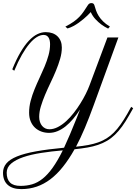

<svg xmlns="http://www.w3.org/2000/svg" viewBox="-20 -999 904 1275"><path d="M601.1 -297.4Q571.8 -216.8 543.5 -149.4Q515.1 -82 484.9 -24.9Q529.8 -29.3 566.2 -36.1Q602.5 -43 632.6 -53.7Q662.6 -64.5 688 -80.3Q713.4 -96.2 736.3 -119.1Q759.3 -142.1 781 -172.9Q802.7 -203.6 826.2 -244.6L851.1 -289.6L864.3 -280.3L838.9 -235.4Q814.5 -191.9 791 -159.7Q767.6 -127.4 742.9 -103.8Q718.3 -80.1 690.7 -64Q663.1 -47.9 630.9 -36.9Q598.6 -25.9 560.3 -19.3Q522 -12.7 475.1 -7.8Q437.5 59.1 397.9 108.6Q358.4 158.2 314.9 191.2Q271.5 224.1 223.4 240.5Q175.3 256.8 121.6 256.8Q63 256.8 31.5 228.8Q0 200.7 0 148.4Q0 113.3 22.2 86.4Q44.4 59.6 93 39.8Q141.6 20 218.8 6.1Q295.9 -7.8 405.3 -18.1Q424.3 -58.6 444.8 -106.9Q465.3 -155.3 488.8 -213.9L511.7 -272Q489.3 -237.8 465.3 -209.2Q441.4 -180.7 415.8 -160.2Q390.1 -139.6 362.5 -128.2Q335 -116.7 305.7 -116.7Q278.3 -116.7 254.4 -125.5Q230.5 -134.3 212.4 -151.1Q194.3 -168 183.8 -193.1Q173.3 -218.3 173.3 -251.5Q173.3 -290.5 183.6 -329.3Q193.8 -368.2 209.5 -406.5Q225.1 -444.8 242.9 -482.7Q260.7 -520.5 276.4 -557.9Q292 -595.2 302.2 -632.1Q312.5 -668.9 312.5 -705.1Q312.5 -717.3 310.3 -728.8Q308.1 -740.2 303.2 -748.5Q298.3 -756.8 290 -762Q281.7 -767.1 269.5 -767.1Q248 -767.1 224.4 -752.7Q200.7 -738.3 175.8 -708.7Q150.9 -679.2 125.2 -634.5Q99.6 -589.8 74.7 -529.3L61.5 -538.6Q88.4 -605 116 -651.9Q143.6 -698.7 171.6 -728.5Q199.7 -758.3 227.8 -772Q255.9 -785.6 283.7 -785.6Q308.1 -785.6 327.9 -778.6Q347.7 -771.5 361.6 -758.1Q375.5 -744.6 383.1 -725.8Q390.6 -707 390.6 -683.6Q390.6 -647.5 379.4 -608.6Q368.2 -569.8 351.6 -529.8Q335 -489.7 315.4 -449.2Q295.9 -408.7 279.3 -369.4Q262.7 -330.1 251.5 -293Q240.2 -255.9 240.2 -222.7Q240.2 -204.1 245.4 -189Q250.5 -173.8 259.5 -163.1Q268.6 -152.3 280.8 -146.5Q293 -140.6 307.6 -140.6Q335.9 -140.6 364.3 -155.3Q392.6 -169.9 419.2 -194.1Q445.8 -218.3 469.7 -249Q493.7 -279.8 513.9 -312.3Q534.2 -344.7 549.6 -375.7Q564.9 -406.7 574.2 -431.6L693.4 -750H766.1ZM116.2 235.4Q157.2 235.4 193.4 224.9Q229.5 214.4 263.2 187.5Q296.9 160.6 329.6 115Q362.3 69.3 397 -0.5Q321.8 5.9 254.2 16.4Q186.5 26.9 135.5 44.2Q84.5 61.5 54.4 86.9Q24.4 112.3 24.4 147.9Q24.4 190.9 46.6 213.1Q68.8 235.4 116.2 235.4ZM563.5 -964.8Q568.8 -973.1 574.7 -975.8Q580.6 -978.5 586.9 -978.5Q595.7 -978.5 600.3 -974.6Q605 -970.7 606.9 -963.9Q611.8 -946.8 617.9 -929.2Q624 -911.6 635 -893.6Q646 -875.5 663.8 -857.7Q681.6 -839.8 710 -822.3Q709.5 -821.8 707.8 -819.8Q706.1 -817.9 703.6 -815.4Q701.2 -812.5 698.2 -809.1Q674.8 -820.3 652.8 -836.4Q634.3 -850.1 614.7 -870.6Q595.2 -891.1 582.5 -918.9Q582.5 -918.9 576.7 -912.4Q570.8 -905.8 560.1 -895.5Q549.3 -885.3 534.7 -872.8Q520 -860.4 502.9 -848.1Q485.8 -835.9 466.8 -825.7Q447.8 -815.4 428.7 -810.1Q428.2 -810.1 426 -811.8Q423.8 -813.5 421.4 -815.9Q418.5 -818.4 414.1 -822.3Q447.3 -839.4 469.2 -855Q491.2 -870.6 507.3 -887.5Q523.4 -904.3 536.1 -923.1Q548.8 -941.9 563.5 -964.8Z"/></svg>

Font: Petit Formal Script
Style: Regular
Weight: 400
Version: Version 1.001; ttfautohint (v0.8) -G 200 -r 50